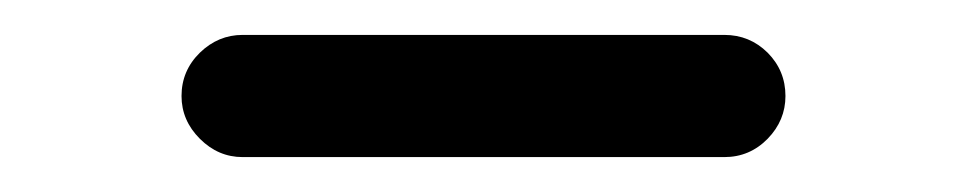

<svg xmlns="http://www.w3.org/2000/svg" viewBox="-20 -325 554 110"><path d="M119 -235Q105 -235 94.5 -245.5Q84 -256 84 -270Q84 -284.5 94.5 -294.8Q105 -305 119 -305H395Q409.5 -305 419.8 -294.8Q430 -284.5 430 -270Q430 -256 419.8 -245.5Q409.5 -235 395 -235Z"/></svg>

Font: Jura Light
Style: Bold
Weight: 700
Version: Version 5.104